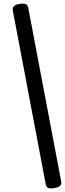

<svg xmlns="http://www.w3.org/2000/svg" viewBox="-20 -972 363 1069"><path d="M282 75Q261 79 249.5 74.5Q238 70 235 56L51 -915Q49 -929 58 -938Q67 -947 89 -950Q110 -954 122 -949.5Q134 -945 137 -930L321 40Q324 54 314 63Q304 72 282 75Z"/></svg>

Font: Playwrite GB J
Style: Italic
Weight: 400
Italic angle: -7.01216°
Designer: Veronika Burian, José Scaglione
Foundry: TypeTogether
Version: Version 1.002